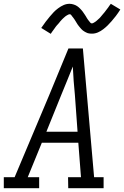

<svg xmlns="http://www.w3.org/2000/svg" viewBox="-33 -990 653 1010"><path d="M173 0H-13V-58H44L226 -490L327 -735H403L462 -58H512V0H326L325 -58H393L379 -239H187L113 -58H173ZM375 -297 361 -490Q357 -527 354.5 -564.5Q352 -602 350 -640Q334 -602 319.5 -564.5Q305 -527 289 -490L211 -297ZM234 -812 184 -843Q196 -861 207.5 -876Q219 -891 229.5 -903.5Q240 -916 249.5 -926Q259 -936 273 -946.5Q287 -957 302 -963.5Q317 -970 333 -970Q339 -970 344 -969Q349 -968 354 -966.5Q359 -965 363.5 -963Q368 -961 372.5 -958Q377 -955 380.5 -952Q384 -949 388 -945Q392 -941 395.5 -937Q399 -933 402 -929Q405 -925 407.5 -921Q410 -917 413 -913Q416 -909 418.5 -904.5Q421 -900 424 -895Q427 -890 430 -886Q433 -882 436 -878.5Q439 -875 442 -871Q445 -867 450 -867Q454 -867 457.5 -869Q461 -871 464.5 -873Q468 -875 472 -878Q476 -881 480 -885Q484 -889 486 -890.5Q488 -892 490.5 -894.5Q493 -897 495.5 -900Q498 -903 500.5 -906Q503 -909 505.5 -912Q508 -915 511 -918.5Q514 -922 517 -925.5Q520 -929 523 -933.5Q526 -938 529.5 -942Q533 -946 536 -950.5Q539 -955 542.5 -960Q546 -965 550 -970L600 -940Q588 -921 576.5 -906Q565 -891 554 -878.5Q543 -866 533.5 -856.5Q524 -847 510.5 -836.5Q497 -826 482 -819.5Q467 -813 451 -813Q445 -813 439.5 -813.5Q434 -814 429 -815.5Q424 -817 419.5 -819.5Q415 -822 410.5 -824.5Q406 -827 402.5 -830Q399 -833 395 -837Q391 -841 388 -845Q385 -849 381.5 -853Q378 -857 375.5 -861Q373 -865 370.5 -869Q368 -873 365 -878Q362 -883 359 -887.5Q356 -892 353 -896Q350 -900 347 -903.5Q344 -907 341.5 -911Q339 -915 334 -915Q330 -915 326 -913Q322 -911 318.5 -909Q315 -907 311 -904Q307 -901 303 -897Q299 -893 297 -891.5Q295 -890 293 -887.5Q291 -885 288.5 -882.5Q286 -880 283.5 -877Q281 -874 278.5 -870.5Q276 -867 272.5 -863.5Q269 -860 266 -856.5Q263 -853 260 -849Q257 -845 254 -840.5Q251 -836 247.5 -831.5Q244 -827 240.5 -822Q237 -817 234 -812Z"/></svg>

Font: Iosevka HT Light Extended
Style: Italic
Weight: 300
Width: 7
Italic angle: -9°
Monospace: yes
Designer: Belleve Invis
Foundry: Belleve Invis
Version: Version 32.3.0; ttfautohint (v1.8.4)